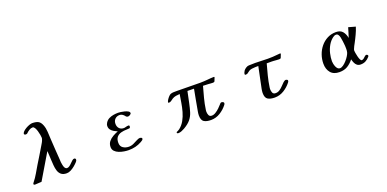

<svg xmlns="http://www.w3.org/2000/svg" viewBox="-6 -1615 5013 2484"><g transform="rotate(-20 2500.0 -373.5)"><path d="M789 -123Q789 -111 784 -103.5Q779 -96 772 -88Q754 -68 728 -46.5Q702 -25 673 -10Q644 5 616 5Q567 5 540.5 -17.5Q514 -40 503 -75.5Q492 -111 489 -151Q486 -191 484 -227Q483 -259 481 -289.5Q479 -320 477 -351Q375 -177 270 -3Q247 -3 224 -0.5Q201 2 178 2Q173 2 167 -1.5Q161 -5 161 -11Q161 -17 164.5 -22.5Q168 -28 172 -32Q208 -77 237 -127Q266 -177 295 -226Q327 -280 361 -333.5Q395 -387 426 -442Q437 -460 447.5 -478.5Q458 -497 464 -517Q466 -522 467 -528Q468 -534 468 -540Q468 -552 463.5 -578.5Q459 -605 450.5 -634Q442 -663 429.5 -683.5Q417 -704 402 -704Q377 -704 354 -689.5Q331 -675 314 -658Q310 -654 307 -652Q303 -651 297.5 -649.5Q292 -648 287 -648Q283 -648 275 -652.5Q267 -657 267 -661Q267 -678 284 -695Q301 -712 326 -726.5Q351 -741 375.5 -749.5Q400 -758 415 -758Q466 -758 497 -742.5Q528 -727 547 -677Q563 -635 566 -581.5Q569 -528 571 -484Q574 -411 580 -339Q586 -267 590 -195Q591 -185 591 -175.5Q591 -166 592 -156Q594 -140 598.5 -116.5Q603 -93 611 -79Q616 -70 624 -63.5Q632 -57 643 -57Q660 -57 677 -69.5Q694 -82 710 -99Q726 -116 741 -128.5Q756 -141 768 -141Q776 -141 782.5 -136Q789 -131 789 -123Z M1688 -84Q1688 -71 1675.5 -62Q1663 -53 1652 -47Q1609 -23 1565 -12.5Q1521 -2 1471 -2Q1444 -2 1409 -7.5Q1374 -13 1340.5 -26Q1307 -39 1285 -62Q1263 -85 1263 -120Q1263 -164 1287.5 -194.5Q1312 -225 1348.5 -245.5Q1385 -266 1420 -279Q1397 -289 1372.5 -303Q1348 -317 1332 -338Q1316 -359 1316 -388Q1316 -401 1320 -413Q1324 -425 1331 -435Q1350 -464 1379 -478.5Q1408 -493 1441 -498.5Q1474 -504 1505 -504Q1517 -504 1541.5 -501Q1566 -498 1592.5 -491Q1619 -484 1638 -473Q1657 -462 1657 -446Q1657 -434 1640.5 -424Q1624 -414 1613 -414Q1600 -414 1590 -421Q1586 -423 1583.5 -427Q1581 -431 1578 -435Q1566 -449 1550 -459.5Q1534 -470 1514 -470Q1474 -470 1449.5 -445Q1425 -420 1425 -380Q1425 -341 1447.5 -316.5Q1470 -292 1510 -292Q1521 -292 1539 -297.5Q1557 -303 1575 -303Q1588 -303 1588 -289Q1588 -266 1572.5 -264Q1557 -262 1540 -262Q1497 -262 1459.5 -252Q1422 -242 1399 -215Q1376 -188 1376 -137Q1376 -88 1410.5 -65.5Q1445 -43 1489 -43Q1524 -43 1555.5 -58Q1587 -73 1614 -87.5Q1641 -102 1660 -102Q1667 -102 1677.5 -97Q1688 -92 1688 -84Z M2841 -153Q2841 -146 2838.5 -140Q2836 -134 2831 -128Q2791 -76 2732.5 -40Q2674 -4 2606 -4Q2545 -4 2510.5 -25.5Q2476 -47 2476 -115Q2476 -129 2478 -142Q2480 -155 2482 -168Q2495 -242 2508.5 -315Q2522 -388 2536 -461Q2514 -461 2491.5 -461.5Q2469 -462 2446 -462Q2438 -424 2430 -385.5Q2422 -347 2414 -309Q2400 -241 2384 -189.5Q2368 -138 2335 -97Q2302 -56 2238 -19Q2219 -8 2195.5 1.5Q2172 11 2149 11Q2143 11 2137 8Q2131 5 2131 -2Q2131 -7 2134 -10Q2144 -14 2155 -20Q2166 -26 2175 -32Q2220 -67 2248.5 -118Q2277 -169 2293.5 -228Q2310 -287 2319.5 -346.5Q2329 -406 2338 -459Q2312 -458 2285 -453.5Q2258 -449 2235 -435Q2219 -425 2204 -413Q2189 -401 2168 -401Q2166 -401 2163 -403Q2160 -405 2160 -408Q2160 -421 2173 -441.5Q2186 -462 2202.5 -479.5Q2219 -497 2231 -501Q2249 -508 2272.5 -508.5Q2296 -509 2315 -509Q2396 -509 2476.5 -507Q2557 -505 2638 -505Q2663 -505 2688 -506.5Q2713 -508 2738 -510Q2760 -512 2782.5 -514Q2805 -516 2827 -516Q2829 -516 2832.5 -515Q2836 -514 2836 -510V-508L2816 -457Q2807 -449 2793 -449Q2777 -449 2762 -450.5Q2747 -452 2731 -453Q2695 -456 2658 -456Q2637 -381 2617 -305Q2597 -229 2586 -151Q2585 -145 2584.5 -138.5Q2584 -132 2584 -126Q2584 -101 2594 -77.5Q2604 -54 2634 -54Q2661 -54 2689 -71.5Q2717 -89 2741.5 -112.5Q2766 -136 2782 -155Q2785 -159 2788 -162Q2791 -165 2794 -168Q2800 -174 2809 -174Q2817 -174 2829 -168.5Q2841 -163 2841 -153Z M3745 -499 3725 -448Q3717 -441 3702 -441Q3683 -441 3664 -443Q3645 -445 3626 -446Q3613 -447 3599.5 -447Q3586 -447 3572 -447H3532Q3511 -372 3491.5 -295.5Q3472 -219 3461 -142Q3460 -136 3459.5 -129.5Q3459 -123 3459 -117Q3459 -90 3469 -67.5Q3479 -45 3511 -45Q3541 -45 3567 -62.5Q3593 -80 3614.5 -103.5Q3636 -127 3655 -144.5Q3674 -162 3691 -162Q3697 -162 3706.5 -157Q3716 -152 3716 -144Q3716 -137 3713.5 -131Q3711 -125 3706 -119Q3666 -67 3607.5 -31Q3549 5 3481 5Q3420 5 3385.5 -16.5Q3351 -38 3351 -105Q3351 -119 3353 -132Q3355 -145 3357 -158Q3371 -232 3387.5 -305.5Q3404 -379 3418 -452Q3400 -452 3376 -451.5Q3352 -451 3329 -447.5Q3306 -444 3290 -435Q3276 -427 3268.5 -419.5Q3261 -412 3251.5 -407Q3242 -402 3223 -402Q3221 -402 3218 -404.5Q3215 -407 3215 -410Q3215 -424 3221 -436.5Q3227 -449 3234 -460Q3246 -475 3266.5 -488Q3287 -501 3306 -501Q3328 -501 3349.5 -502Q3371 -503 3393 -503Q3437 -503 3480 -500.5Q3523 -498 3566 -498Q3600 -498 3633 -499.5Q3666 -501 3699 -505Q3717 -508 3734 -508Q3737 -508 3741 -507.5Q3745 -507 3745 -502Z M4563 -272Q4563 -292 4562 -312.5Q4561 -333 4558 -352Q4556 -365 4553.5 -387.5Q4551 -410 4546 -433.5Q4541 -457 4530 -473Q4519 -489 4501 -489Q4488 -489 4478 -484.5Q4468 -480 4457 -472Q4415 -441 4387.5 -392.5Q4360 -344 4347 -289.5Q4334 -235 4334 -183Q4334 -169 4338 -149Q4342 -129 4350 -109Q4358 -89 4371 -76Q4384 -63 4402 -63Q4423 -63 4448 -80.5Q4473 -98 4496.5 -124.5Q4520 -151 4536.5 -178Q4553 -205 4558 -224Q4561 -236 4562 -248Q4563 -260 4563 -272ZM4801 -93Q4801 -88 4799.5 -85Q4798 -82 4795 -77Q4770 -48 4740 -32.5Q4710 -17 4671 -17Q4641 -17 4622 -32.5Q4603 -48 4592.5 -72Q4582 -96 4576 -121H4575Q4536 -72 4490.5 -45Q4445 -18 4380 -18Q4300 -18 4259.5 -66.5Q4219 -115 4219 -191Q4219 -253 4239.5 -312Q4260 -371 4298.5 -418Q4337 -465 4390.5 -493Q4444 -521 4510 -521Q4571 -521 4601 -485Q4631 -449 4641 -393Q4652 -426 4662 -459Q4672 -492 4682 -526L4778 -499Q4762 -448 4739 -400Q4728 -376 4716 -352.5Q4704 -329 4692 -306Q4682 -287 4672 -269Q4662 -251 4655 -231Q4652 -224 4652 -213Q4652 -204 4656 -180.5Q4660 -157 4666.5 -130Q4673 -103 4682.5 -84Q4692 -65 4702 -65Q4718 -65 4731.5 -76Q4745 -87 4756.5 -98.5Q4768 -110 4779 -110Q4785 -110 4793 -104.5Q4801 -99 4801 -93Z"/></g></svg>

Font: Kaisei Opti
Style: Bold
Weight: 700
Designer: Font-Kai, 金井和夫
Foundry: KAZUO KANAI
Version: Version 5.003